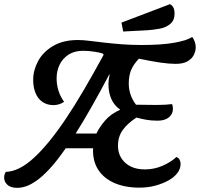

<svg xmlns="http://www.w3.org/2000/svg" viewBox="-90 -883 964 926"><path d="M-7 23Q-38 23 -54 8.5Q-70 -6 -70 -26Q-70 -34 -68 -41Q-66 -48 -62 -54Q-31 -55 2 -71Q35 -87 71 -119.5Q107 -152 146 -199.5Q185 -247 227 -309.5Q269 -372 314.5 -449.5Q360 -527 410 -619L405 -625Q390 -630 363 -634Q336 -638 310 -638Q269 -638 240.5 -619.5Q212 -601 197.5 -571Q183 -541 183 -505Q183 -476 191.5 -447.5Q200 -419 219 -392Q208 -384 194.5 -380Q181 -376 168 -376Q138 -376 115.5 -391Q93 -406 81.5 -434Q70 -462 70 -498Q70 -544 93.5 -588Q117 -632 165.5 -661Q214 -690 286 -690Q310 -690 342 -686Q374 -682 413 -677.5Q452 -673 497 -669.5Q542 -666 592 -666Q638 -666 677.5 -668.5Q717 -671 748.5 -676.5Q780 -682 802 -689Q824 -696 837 -705Q844 -696 849 -682.5Q854 -669 854 -656Q854 -636 844.5 -617.5Q835 -599 814 -587Q793 -575 757 -575Q726 -575 684.5 -581Q643 -587 580 -600Q554 -573 542.5 -545.5Q531 -518 531 -480Q531 -452 540 -426Q549 -400 566 -378L648 -377Q658 -377 674 -377Q690 -377 708 -378Q726 -379 740 -381Q742 -376 743 -370Q744 -364 744 -358Q744 -333 724.5 -317Q705 -301 670 -301Q639 -301 614.5 -305.5Q590 -310 568 -316Q525 -288 502 -256Q479 -224 479 -180Q479 -130 514 -98Q549 -66 609 -66Q654 -66 694 -83.5Q734 -101 761 -126Q772 -121 776.5 -112Q781 -103 781 -92Q781 -69 765.5 -48.5Q750 -28 722 -12.5Q694 3 658.5 12.5Q623 22 583 22Q513 22 461.5 -0.5Q410 -23 383 -65.5Q356 -108 359 -168H227Q184 -106 149 -68.5Q114 -31 86 -11.5Q58 8 35.5 15.5Q13 23 -7 23ZM275 -239H375Q391 -272 418 -303Q445 -334 490 -354Q461 -374 447 -405.5Q433 -437 433 -478Q433 -487 434.5 -499Q436 -511 439 -524H437Q393 -440 351 -366.5Q309 -293 275 -239ZM504 -731 496 -774 730 -863Q742 -856 747 -845Q752 -834 752 -818Q752 -785 731 -767.5Q710 -750 679.5 -744.5Q649 -739 619 -737Z"/></svg>

Font: Sansita Swashed Light
Style: Regular
Weight: 400
Version: Version 1.003